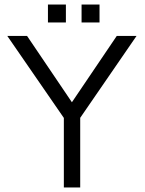

<svg xmlns="http://www.w3.org/2000/svg" viewBox="-20 -825 638 845"><path d="M261 0V-306L12 -667H99L310 -355L287 -361L494 -667H581L321 -289L333 -335V0ZM339 -726V-805H418V-726ZM191 -726V-805H270V-726Z"/></svg>

Font: Maven Pro
Style: Regular
Weight: 400
Designer: Joe Prince
Foundry: Joe Prince
Version: Version 2.103